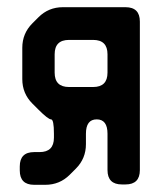

<svg xmlns="http://www.w3.org/2000/svg" viewBox="-20 -505 459 534"><path d="M75 9H106Q146 9 174 -19L191 -36Q219 -64 219 -104V-133Q219 -173 249 -173Q279 -173 279 -133V-32Q279 8 319 8H329Q369 8 369 -32V-445Q369 -485 329 -485H155Q115 -485 87 -457L70 -440Q42 -412 42 -372V-285Q42 -245 70 -217L86 -201Q114 -173 122 -173Q130 -173 130 -133V-122Q130 -82 90 -82H75Q35 -82 35 -42V-31Q35 9 75 9ZM132 -303V-354Q132 -394 172 -394H239Q279 -394 279 -354V-303Q279 -263 239 -263H172Q132 -263 132 -303Z"/></svg>

Font: WD-XL Lubrifont TC
Style: Regular
Weight: 400
Designer: [WD-XL Lubrifont] Copyright 2020-2022 (c) NightFurySL2001, Skr-ZERO; [ZCOOL QingKe HuangYou] Copyright 2018-2022 (c) The
Version: Version 2.001;hotconv 1.1.1;makeotfexe 2.6.0